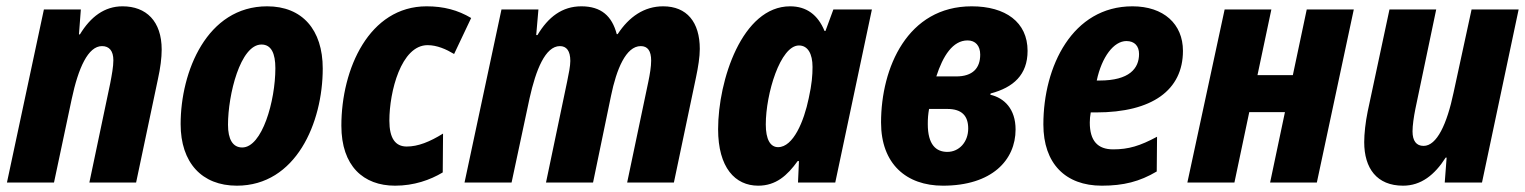

<svg xmlns="http://www.w3.org/2000/svg" viewBox="-20 -578 4829 608"><path d="M2 0H151L207 -264C228 -363 259 -432 303 -432C326 -432 339 -417 339 -387C339 -367 334 -340 329 -314L263 0H411L480 -327C488 -363 492 -395 492 -421C492 -511 443 -558 368 -558C311 -558 267 -525 233 -469H230L236 -548H119Z M730 10C917 10 1002 -189 1002 -361C1002 -484 937 -558 826 -558C635 -558 552 -351 552 -185C552 -63 619 10 730 10ZM747 -111C717 -111 702 -137 702 -183C702 -278 741 -437 808 -437C839 -437 852 -409 852 -362C852 -258 810 -111 747 -111Z M1231 10C1291 10 1342 -8 1382 -32L1383 -155C1341 -129 1304 -114 1268 -114C1232 -114 1213 -140 1213 -196C1213 -287 1250 -435 1334 -435C1364 -435 1393 -422 1418 -407L1472 -521C1430 -546 1385 -558 1331 -558C1149 -558 1061 -360 1061 -180C1061 -52 1131 10 1231 10Z M1451 0H1600L1657 -267C1677 -357 1707 -432 1753 -432C1774 -432 1786 -417 1786 -385C1786 -369 1781 -344 1776 -320L1709 0H1858L1915 -275C1932 -358 1962 -432 2009 -432C2031 -432 2042 -417 2042 -386C2042 -367 2038 -343 2033 -319L1966 0H2114L2184 -333C2191 -366 2196 -398 2196 -423C2196 -508 2155 -558 2080 -558C2020 -558 1972 -525 1936 -470H1933C1918 -527 1884 -558 1821 -558C1760 -558 1716 -524 1682 -467H1678L1685 -548H1568Z M2444 -112C2419 -112 2405 -137 2405 -184C2405 -281 2451 -434 2510 -434C2538 -434 2553 -408 2553 -366C2553 -340 2551 -312 2541 -267C2526 -194 2492 -112 2444 -112ZM2381 10C2437 10 2473 -22 2506 -68H2510L2507 0H2625L2741 -548H2619L2594 -480H2591C2570 -531 2534 -558 2482 -558C2330 -558 2254 -323 2254 -169C2254 -47 2308 10 2381 10Z M2966 10C3121 10 3196 -71 3196 -168C3196 -233 3160 -268 3116 -278L3117 -282C3189 -301 3234 -341 3234 -417C3234 -508 3164 -558 3057 -558C2854 -558 2770 -364 2770 -190C2770 -59 2850 10 2966 10ZM2945 -336C2966 -401 2997 -450 3044 -450C3069 -450 3084 -433 3084 -405C3084 -362 3060 -336 3008 -336ZM2980 -97C2944 -97 2918 -120 2918 -185C2918 -204 2919 -215 2922 -233H2980C3026 -233 3046 -211 3046 -171C3046 -128 3017 -97 2980 -97Z M3469 10C3538 10 3589 -3 3643 -35L3644 -145C3590 -116 3554 -105 3505 -105C3456 -105 3431 -132 3431 -190C3431 -200 3432 -211 3434 -222H3451C3629 -222 3726 -293 3726 -417C3726 -502 3665 -558 3566 -558C3376 -558 3284 -368 3284 -184C3284 -60 3354 10 3469 10ZM3453 -323C3469 -398 3507 -448 3547 -448C3573 -448 3587 -432 3587 -407C3587 -361 3556 -323 3462 -323Z M3740 0H3889L3936 -223H4049L4002 0H4150L4267 -548H4118L4074 -340H3962L4006 -548H3858Z M4423 10C4480 10 4523 -24 4558 -79H4561L4555 0H4673L4789 -548H4640L4583 -285C4562 -185 4530 -116 4488 -116C4465 -116 4453 -132 4453 -162C4453 -181 4457 -208 4462 -233L4528 -548H4380L4311 -225C4304 -191 4300 -154 4300 -128C4300 -45 4340 10 4423 10Z"/></svg>

Font: Noto Sans Display SemiCondensed Extra
Style: Italic
Weight: 800
Width: 4
Italic angle: -12°
Designer: Monotype Design Team
Foundry: Monotype Imaging Inc.
Version: Version 1.900